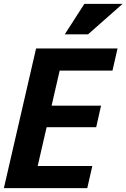

<svg xmlns="http://www.w3.org/2000/svg" viewBox="-29 -970 652 990"><path d="M-9 0 157 -720H305L139 0ZM63 0 89 -114H447L421 0ZM135 -314 161 -425H492L467 -314ZM203 -606 229 -720H577L551 -606ZM425 -793H305L406 -950H603Z"/></svg>

Font: Instrument Sans SemiCondensed
Style: Bold Italic
Weight: 700
Width: 4
Italic angle: -13°
Designer: Rodrigo Fuenzalida
Foundry: fragTYPE
Version: Version 1.000;gftools[0.9.28]